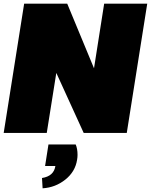

<svg xmlns="http://www.w3.org/2000/svg" viewBox="-20 -720 818 1040"><path d="M242.5 62.5H390Q400 85.8 400 119.2Q400 131.7 397.5 145.8Q387.5 210 333.8 252.9Q280 295.8 210.8 300L207.5 244.2Q271.7 234.2 280 179.2H224.2ZM0 0 110.8 -700H344.2L489.2 -350L544.2 -700H777.5L666.7 0H433.3L285 -325L233.3 0Z"/></svg>

Font: BoonTook
Style: Italic
Weight: 400
Italic angle: -9°
Designer: Sungsit Sawaiwan
Foundry: FontUni
Version: Version 3.0